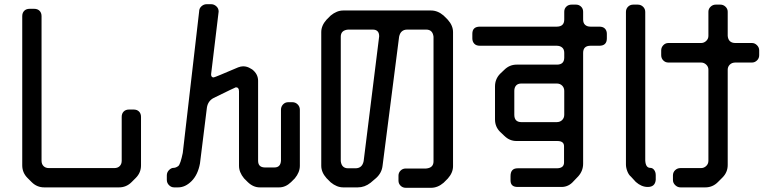

<svg xmlns="http://www.w3.org/2000/svg" viewBox="-20 -789 3680 915"><path d="M131 79Q156 104 191 104H547Q582 104 607 79L627 59Q652 34 652 -1V-232Q652 -248 642.5 -257.5Q633 -267 617 -267H595Q579 -267 569.5 -257.5Q560 -248 560 -232V-23Q560 -7 550.5 2.5Q541 12 525 12H213Q197 12 187.5 2.5Q178 -7 178 -23V-712Q178 -728 168.5 -737.5Q159 -747 143 -747H121Q105 -747 95.5 -737.5Q86 -728 86 -712V-1Q86 34 111 59Z M986 -435 1022 -734Q1022 -749 1011 -759Q1000 -769 986 -769H965Q951 -769 940 -759Q929 -749 929 -734L851 -60Q840 -7 830 2Q818 11 807 11Q796 11 785.5 21.5Q775 32 775 47V68Q775 83 785.5 93.5Q796 104 810 104H829Q863 104 893 74Q923 44 933 -10L966 -276Q971 -308 998 -322Q1102 -373 1104 -373Q1119 -373 1119 -354V1Q1119 32 1143 61L1161 79Q1187 104 1218 104H1310Q1341 104 1367 79L1385 61Q1409 32 1409 1V-266Q1409 -281 1398.5 -291.5Q1388 -302 1373 -302H1354Q1339 -302 1329 -291.5Q1319 -281 1319 -266V-23Q1317 9 1288 9H1241Q1210 8 1210 -23V-404Q1210 -436 1182 -458L1175 -462Q1158 -473 1139 -473Q1128 -473 1115 -468Q1003 -420 998 -420Q986 -420 986 -435Z M1604 -21V-614Q1604 -645 1639 -648H1756Q1787 -648 1787 -616L1713 -21Q1706 13 1674 13H1639Q1608 13 1604 -21ZM1556 80Q1585 104 1616 104H1685Q1718 104 1746 82L1773 59Q1799 35 1803 2L1882 -614Q1889 -648 1921 -648H2011Q2042 -648 2046 -614V-20Q2046 11 2011 14H1914Q1899 14 1889 24Q1879 34 1879 48V72Q1879 86 1889 96Q1899 106 1914 106H2034Q2066 106 2094 82L2114 62Q2139 34 2139 3V-636Q2139 -667 2114 -695L2094 -715Q2066 -739 2034 -739H1616Q1585 -739 1556 -715L1536 -695Q1511 -667 1511 -636V1Q1511 32 1536 60Z M2465 -207Q2431 -207 2431 -242V-356Q2431 -372 2439.5 -381.5Q2448 -391 2465 -391H2633Q2649 -391 2659 -381Q2669 -371 2669 -356V-242Q2669 -227 2659 -217Q2649 -207 2633 -207ZM2413 71Q2413 102 2447 102H2656Q2690 102 2714 74L2736 51Q2759 25 2759 -9V-537Q2759 -571 2794 -571H2836Q2872 -571 2872 -606V-628Q2872 -643 2863 -652.5Q2854 -662 2836 -662H2794Q2778 -662 2768.5 -670.5Q2759 -679 2759 -696V-733Q2759 -748 2749 -757.5Q2739 -767 2725 -767H2704Q2689 -767 2679 -757.5Q2669 -748 2669 -733V-696Q2669 -662 2633 -662H2267Q2231 -662 2231 -628V-606Q2231 -591 2240 -581Q2249 -571 2267 -571H2633Q2649 -571 2659 -562.5Q2669 -554 2669 -537V-515Q2669 -481 2634 -481H2442Q2408 -481 2383 -456L2363 -437Q2339 -412 2339 -377V-220Q2339 -185 2363 -161L2383 -142Q2408 -117 2442 -117H2636Q2668 -117 2668 -92V-15Q2668 13 2633 13H2447Q2413 13 2413 50Z M3448 -618V-733Q3448 -747 3437.5 -757Q3427 -767 3413 -767H3391Q3377 -767 3366.5 -757Q3356 -747 3356 -733V-618Q3356 -604 3345.5 -594Q3335 -584 3321 -584H3165Q3151 -584 3141 -573.5Q3131 -563 3131 -549V-526Q3131 -511 3141 -501Q3151 -491 3165 -491H3321Q3335 -491 3345.5 -481Q3356 -471 3356 -457V-23Q3356 -8 3345.5 2Q3335 12 3321 12H3223Q3208 12 3197.5 22Q3187 32 3187 47V69Q3187 83 3198 93.5Q3209 104 3223 104H3341Q3376 104 3401 79L3423 57Q3448 32 3448 -3V-457Q3448 -471 3458 -481Q3468 -491 3485 -491H3564Q3577 -491 3587.5 -501Q3598 -511 3598 -526V-549Q3598 -563 3587.5 -573.5Q3577 -584 3564 -584H3485Q3451 -584 3448 -618ZM3010 78Q3037 102 3067 102Q3102 102 3105 68V46Q3105 31 3097.5 21Q3090 11 3079 11Q3057 11 3055 -24V-732Q3055 -747 3044.5 -757Q3034 -767 3019 -767H2998Q2983 -767 2973 -757Q2963 -747 2963 -732V-5Q2963 10 2969.5 27Q2976 44 2987 53Z"/></svg>

Font: WDXL Lubrifont JP N
Style: Regular
Weight: 400
Designer: [WDXL Lubrifont] Copyright 2020-2022 (c) NightFurySL2001, Skr-ZERO; [ZCOOL QingKe HuangYou] Copyright 2018-2022 (c) The 
Version: Version 2.001;hotconv 1.1.1;makeotfexe 2.6.0